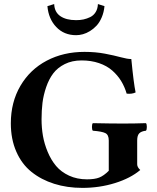

<svg xmlns="http://www.w3.org/2000/svg" viewBox="-20 -913 772 943"><path d="M395 -658.2Q449.2 -658.2 495.4 -649.4Q541.5 -640.6 573.5 -631.8Q605.5 -623 625 -623Q636.2 -505.9 646 -459Q627.4 -450.2 602.1 -453.1Q592.3 -486.8 575 -515.1Q557.6 -543.5 531.2 -566.7Q504.9 -589.8 466.3 -603Q427.7 -616.2 380.9 -616.2Q334 -616.2 298.3 -598.4Q262.7 -580.6 241.5 -552.5Q220.2 -524.4 206.8 -485.1Q193.4 -445.8 188.7 -408Q184.1 -370.1 184.1 -327.1Q184.1 -285.6 190.9 -245.8Q197.8 -206.1 214.4 -166.5Q231 -127 255.6 -97.7Q280.3 -68.4 319.3 -50.3Q358.4 -32.2 407.2 -32.2Q445.3 -32.2 467.5 -41Q489.7 -49.8 514.2 -74.2V-223.1Q514.2 -251 497.3 -259.3Q480.5 -267.6 436 -271Q431.6 -275.4 431.6 -289.6Q431.6 -303.7 436 -308.1Q525.9 -306.2 584 -306.2Q641.1 -306.2 696.8 -308.1Q701.2 -303.7 701.2 -289.6Q701.2 -275.4 696.8 -271Q674.3 -268.6 664.1 -258.3Q653.8 -248 653.8 -223.1V-106Q653.8 -91.8 668.9 -78.1Q621.1 -37.6 544.9 -13.9Q468.8 9.8 384.8 9.8Q309.6 9.8 246.1 -10.3Q182.6 -30.3 134.8 -68.6Q86.9 -106.9 60.1 -168.2Q33.2 -229.5 33.2 -307.1Q33.2 -411.1 80.3 -491.5Q127.4 -571.8 209.5 -615Q291.5 -658.2 395 -658.2ZM246.1 -893.1Q247.6 -853.5 276.4 -833.7Q305.2 -814 354 -814Q373.5 -814 390.4 -817.6Q407.2 -821.3 423.6 -829.3Q439.9 -837.4 450 -853.8Q460 -870.1 460.9 -893.1L493.2 -882.8Q490.2 -852.5 479.7 -827.9Q469.2 -803.2 454.6 -787.4Q439.9 -771.5 422.1 -760.5Q404.3 -749.5 387.2 -744.9Q370.1 -740.2 354 -740.2Q294.4 -740.2 256.3 -780.3Q218.3 -820.3 212.9 -882.8Z"/></svg>

Font: Common Serif
Style: Bold
Weight: 700
Designer: Philipp H. Poll, Khaled Hosny
Foundry: Stefan Peev, Context Ltd.
Version: Version 1.026